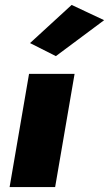

<svg xmlns="http://www.w3.org/2000/svg" viewBox="-20 -760 443 780"><path d="M403 -678 271 -740 102 -585 207 -532ZM98 -460 19 0H204L283 -460Z"/></svg>

Font: Jost* Black
Style: Italic
Weight: 900
Italic angle: -10°
Version: Version 3.7